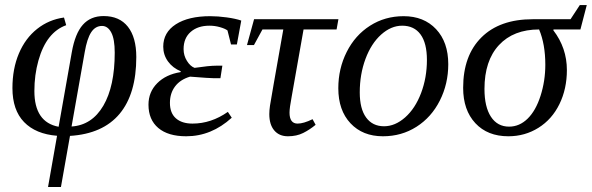

<svg xmlns="http://www.w3.org/2000/svg" viewBox="-20 -536 2370 769"><path d="M395 -471.7Q458.5 -471.7 492.2 -429Q525.9 -386.2 525.9 -307.6Q525.9 -160.2 459 -80.1Q392.1 0 260.3 8.3L224.1 212.9H172.4L208.5 7.8Q123 1 76.4 -47.1Q29.8 -95.2 29.8 -183.1Q29.8 -260.7 55.7 -321.8Q81.5 -382.8 128.7 -420.2Q175.8 -457.5 236.3 -465.8L245.1 -435.1Q205.6 -420.9 177.7 -385.7Q149.9 -350.6 133.8 -293.2Q117.7 -235.8 117.7 -171.4Q117.7 -46.4 214.8 -28.3L267.6 -327.1Q280.8 -401.9 311.8 -436.8Q342.8 -471.7 395 -471.7ZM388.7 -432.1Q361.8 -432.1 345.2 -406.7Q328.6 -381.3 319.3 -327.1L266.6 -29.3Q348.1 -34.7 393.8 -112.5Q439.5 -190.4 439.5 -325.2Q439.5 -379.9 425.5 -406Q411.6 -432.1 388.7 -432.1Z M821.8 -471.2Q853 -471.2 888.4 -466.3Q923.8 -461.4 946.3 -453.6L928.7 -357.9H905.3L891.1 -414.1Q881.3 -421.4 861.1 -427.2Q840.8 -433.1 818.8 -433.1Q772 -433.1 743.7 -408.2Q715.3 -383.3 715.3 -339.4Q715.3 -313.5 728.8 -292Q742.2 -270.5 759.3 -264.2Q817.9 -272.9 845.7 -272.9H870.6L862.8 -222.7H837.4Q820.8 -222.7 741.2 -229Q701.7 -217.3 681.2 -189.9Q660.6 -162.6 660.6 -124Q660.6 -83 684.6 -62Q708.5 -41 751 -41Q825.7 -41 892.6 -87.9L908.2 -64.5Q826.7 9.8 725.6 9.8Q653.3 9.8 614 -23.4Q574.7 -56.6 574.7 -116.7Q574.7 -167.5 609.6 -202.6Q644.5 -237.8 703.1 -247.1L704.1 -250.5Q671.9 -263.7 652.8 -290Q633.8 -316.4 633.8 -349.1Q633.8 -406.2 684.3 -438.7Q734.9 -471.2 821.8 -471.2Z M1139.6 -85Q1139.6 -41 1171.9 -41Q1195.8 -41 1231.9 -58.6L1244.1 -36.1Q1220.7 -16.6 1194.3 -3.4Q1168 9.8 1133.3 9.8Q1098.1 9.8 1078.4 -13.7Q1058.6 -37.1 1058.6 -79.1Q1058.6 -93.3 1061.3 -112.5Q1064 -131.8 1114.7 -418H1031.2L997.1 -355.5H969.2L997.6 -459H1335.4L1328.1 -418H1195.8L1148.4 -149.9Q1139.6 -103.5 1139.6 -85Z M1420.9 -166Q1420.9 -100.1 1446.5 -65.2Q1472.2 -30.3 1518.1 -30.3Q1562.5 -30.3 1602.8 -65.9Q1643.1 -101.6 1666.5 -163.3Q1689.9 -225.1 1689.9 -295.9Q1689.9 -363.3 1664.3 -398.2Q1638.7 -433.1 1590.8 -433.1Q1546.4 -433.1 1506.6 -397.5Q1466.8 -361.8 1443.8 -300Q1420.9 -238.3 1420.9 -166ZM1513.7 9.8Q1432.6 9.8 1383.8 -42.2Q1335 -94.2 1335 -182.6Q1335 -261.2 1368.7 -328.1Q1402.3 -395 1462.2 -433.1Q1522 -471.2 1596.7 -471.2Q1677.7 -471.2 1726.6 -419.2Q1775.4 -367.2 1775.4 -278.8Q1775.4 -200.2 1741.7 -133.3Q1708 -66.4 1648.2 -28.3Q1588.4 9.8 1513.7 9.8Z M2019 -28.8Q2060.5 -28.8 2093.3 -60.8Q2126 -92.8 2145 -152.3Q2164.1 -211.9 2164.1 -276.9Q2164.1 -358.9 2139.2 -418Q2036.6 -418 1978.5 -355.5Q1920.4 -293 1920.4 -179.7Q1920.4 -107.9 1946.3 -68.4Q1972.2 -28.8 2019 -28.8ZM2196.8 -418 2196.3 -414.6Q2250.5 -343.8 2250.5 -255.4Q2250.5 -180.2 2220.7 -119.1Q2190.9 -58.1 2136.7 -24.2Q2082.5 9.8 2016.1 9.8Q1932.6 9.8 1883.8 -42.7Q1835 -95.2 1835 -184.1Q1835 -313.5 1908.2 -386.2Q1981.4 -459 2113.8 -459H2265.1L2302.2 -515.6H2330.1L2304.7 -418Z"/></svg>

Font: Tinos
Style: Italic
Weight: 400
Italic angle: -16.333°
Designer: Steve Matteson
Foundry: Monotype Imaging Inc.
Version: Version 1.32